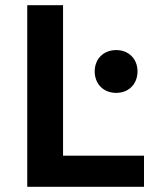

<svg xmlns="http://www.w3.org/2000/svg" viewBox="-20 -720 588 740"><path d="M85 0H535V-120H223V-700H85ZM428 -527C379 -527 345 -493 345 -445C345 -396 379 -362 428 -362C476 -362 510 -396 510 -445C510 -493 476 -527 428 -527Z"/></svg>

Font: Gully SemiBold
Style: Regular
Weight: 600
Designer: jaikishan Patel
Foundry: MagicType
Version: Version 1.000;Glyphs 3.2 (3242)